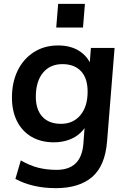

<svg xmlns="http://www.w3.org/2000/svg" viewBox="-20 -754 663 997"><path d="M88 79Q135 106 179 117Q223 128 274 128Q337 128 372 95Q407 62 413 -7L422 -130L437 -122Q424 -89 398 -64.5Q372 -40 336.5 -27.5Q301 -15 260 -15Q193 -15 144 -43.5Q95 -72 68.5 -124.5Q42 -177 42 -247Q42 -326 71.5 -387Q101 -448 155.5 -483Q210 -518 282 -518Q346 -518 390.5 -490Q435 -462 456 -411L444 -398L452 -505H575L536 -20Q526 107 458.5 165Q391 223 270 223Q149 223 60 175ZM297 -111Q360 -111 397.5 -156Q435 -201 435 -278Q435 -348 400.5 -384.5Q366 -421 304 -421Q240 -421 203 -376Q166 -331 166 -252Q166 -185 200 -148Q234 -111 297 -111ZM282 -734H421L411 -611H272Z"/></svg>

Font: Muli
Style: Bold Italic
Weight: 700
Italic angle: -4.541°
Designer: Vernon Adams
Foundry: Vernon Adams
Version: Version 2.100; ttfautohint (v1.8.1.43-b0c9)